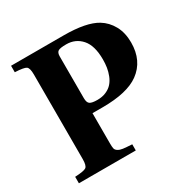

<svg xmlns="http://www.w3.org/2000/svg" viewBox="-157 -835 964 979"><g transform="rotate(-30 325.0 -346.0)"><path d="M272 -363.8Q272 -336.9 284.2 -328.9Q296.4 -320.8 328.1 -320.8Q357.4 -320.8 380.1 -330.8Q402.8 -340.8 416.7 -356.7Q430.7 -372.6 439.5 -394.8Q448.2 -417 451.7 -439.2Q455.1 -461.4 455.1 -485.8Q455.1 -567.4 420.4 -606.7Q385.7 -646 331.1 -646Q294.4 -646 283.2 -638.4Q272 -630.9 272 -608.9ZM33.2 0V-38.1Q86.4 -40.5 99.1 -49.8Q111.8 -59.1 111.8 -97.2V-595.2Q111.8 -633.3 99.1 -642.3Q86.4 -651.4 33.2 -653.8V-691.9H342.8Q475.6 -691.9 538.1 -653.8Q576.7 -630.4 599.9 -588.4Q623 -546.4 623 -488.8Q623 -381.3 545.9 -325.2Q476.6 -274.9 332 -274.9H272V-97.2Q272 -76.7 274.2 -66.7Q276.4 -56.6 287.6 -49.6Q298.8 -42.5 315.7 -40.3Q332.5 -38.1 368.2 -36.1V0Z"/></g></svg>

Font: Linguistics Pro
Style: Bold
Weight: 700
Designer: Stefan Peev, Context Ltd
Foundry: Stefan Peev, Context Ltd
Version: Version 001.000